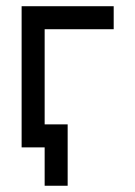

<svg xmlns="http://www.w3.org/2000/svg" viewBox="-20 -469 431 611"><path d="M195.3 122.1H122.1V0H48.8V-449.2H341.8V-376H122.1V-73.2H195.3Z"/></svg>

Font: Catrinity
Style: Regular
Weight: 400
Designer: Alexander Lange
Foundry: High-Logic / Made with FontCreator
Version: Version 2.090;May 20, 2024;FontCreator 15.0.0.2974 64-bit